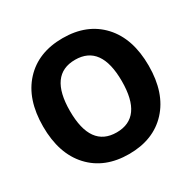

<svg xmlns="http://www.w3.org/2000/svg" viewBox="-165 -904 1076 1077"><g transform="rotate(-30 373.0 -365.0)"><path d="M541 -365Q541 -600 373 -600Q205 -600 205 -365Q205 -130 373 -130Q541 -130 541 -365ZM623 -89.5Q531 10 373 10Q215 10 123 -89.5Q31 -189 31 -365Q31 -541 123 -640.5Q215 -740 373 -740Q531 -740 623 -640.5Q715 -541 715 -365Q715 -189 623 -89.5Z"/></g></svg>

Font: Rounded Mplus 1c ExtraBold
Style: Regular
Weight: 800
Version: Version 1.059.20150529